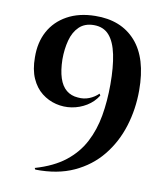

<svg xmlns="http://www.w3.org/2000/svg" viewBox="-84 -782 774 889"><g transform="rotate(10 303.5 -337.5)"><path d="M142 37 138 30Q224 5 278 -37.5Q332 -80 362 -137.5Q392 -195 404 -264Q416 -333 416 -412Q416 -493 404 -551Q392 -609 365.5 -639Q339 -669 294 -669Q251 -669 225 -644Q199 -619 188 -577.5Q177 -536 177 -488Q178 -436 189.5 -400.5Q201 -365 223.5 -346.5Q246 -328 278 -326Q306 -323 331 -333Q356 -343 374 -361L379 -353Q359 -321 327 -301.5Q295 -282 258 -276Q221 -270 184 -279Q147 -288 116.5 -312Q86 -336 68 -376.5Q50 -417 50 -475Q49 -545 77.5 -597.5Q106 -650 161 -680.5Q216 -711 292 -712Q414 -714 483 -636.5Q552 -559 552 -407Q552 -319 527 -238.5Q502 -158 451 -95Q400 -32 323 3.5Q246 39 142 37Z"/></g></svg>

Font: Cinzel SemiBold
Style: Regular
Weight: 600
Designer: Natanael Gama
Version: Version 2.000